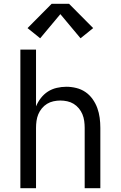

<svg xmlns="http://www.w3.org/2000/svg" viewBox="-20 -998 640 1018"><path d="M88 0V-735H171V-434Q181 -458 197 -478.5Q213 -499 234 -512.5Q255 -526 280.5 -532Q306 -538 332 -538Q358 -538 384.5 -531.5Q411 -525 433 -510Q455 -495 471 -472.5Q487 -450 496 -425Q505 -400 508.5 -373.5Q512 -347 512 -320V0H429V-320Q429 -338 426.5 -356.5Q424 -375 417 -392Q410 -409 398 -423.5Q386 -438 370.5 -447.5Q355 -457 336.5 -461Q318 -465 300 -465Q282 -465 263.5 -461Q245 -457 229.5 -447.5Q214 -438 202 -423.5Q190 -409 183 -392Q176 -375 173.5 -356.5Q171 -338 171 -320V0ZM193 -795 126 -849 254 -978H346L474 -849L407 -795L300 -923Z"/></svg>

Font: Iosevka Mono
Style: Regular
Weight: 400
Designer: Belleve Invis
Foundry: Belleve Invis
Version: Version 11.1.1